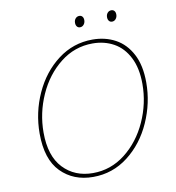

<svg xmlns="http://www.w3.org/2000/svg" viewBox="-90 -912 917 998"><g transform="rotate(-10 368.0 -412.5)"><path d="M86 -264Q86 -375 131.5 -475Q177 -575 258 -636.5Q339 -698 441 -698Q508 -698 561.5 -669Q615 -640 646.5 -580Q678 -520 678 -430Q678 -322 633 -221Q588 -120 506.5 -57Q425 6 322 6Q218 6 152 -61Q86 -128 86 -264ZM657 -426Q657 -509 628 -566Q599 -623 549.5 -650.5Q500 -678 438 -678Q343 -678 267.5 -618.5Q192 -559 149.5 -464Q107 -369 107 -266Q107 -142 167.5 -78Q228 -14 324 -14Q419 -14 495 -73.5Q571 -133 614 -228Q657 -323 657 -426ZM367 -799Q367 -813 375 -822Q383 -831 395 -831Q405 -831 411 -824Q417 -817 417 -805Q417 -791 409 -781.5Q401 -772 389 -772Q379 -772 373 -779.5Q367 -787 367 -799ZM536 -799Q536 -813 544 -822Q552 -831 564 -831Q574 -831 580 -824Q586 -817 586 -805Q586 -791 578 -781.5Q570 -772 558 -772Q548 -772 542 -779.5Q536 -787 536 -799Z"/></g></svg>

Font: Bitter Pro Thin
Style: Italic
Weight: 250
Italic angle: -9°
Designer: Sol Matas, and Bitter project Authors
Foundry: Sol Matas
Version: Version 1.010